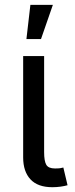

<svg xmlns="http://www.w3.org/2000/svg" viewBox="-20 -781 315 805"><path d="M199.7 3.9Q138.2 3.9 107.7 -29.1Q77.1 -62 77.1 -121.1V-545.9H165V-143.1Q165 -105.5 174.1 -90.1Q183.1 -74.7 210.4 -74.7Q224.6 -74.7 231.9 -75.7Q239.3 -76.7 245.6 -78.6L263.2 -4.4Q251.5 -1 234.4 1.5Q217.3 3.9 199.7 3.9ZM90.8 -617.2 107.4 -760.7H201.7L151.9 -617.2Z"/></svg>

Font: Adwaita Sans
Style: Regular
Weight: 400
Designer: Rasmus Andersson
Foundry: rsms
Version: Version 4.001;git-9221beed3